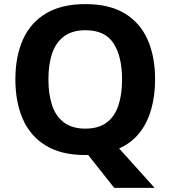

<svg xmlns="http://www.w3.org/2000/svg" viewBox="-20 -745 831 935"><path d="M536.3 170 409.3 9.6Q406.3 9.6 402.3 9.8Q398.2 10 395.3 10Q278.8 10 203.1 -36Q127.5 -82 91.2 -165Q54.9 -248 54.9 -359Q54.9 -469.6 91.5 -551.9Q128.1 -634.2 203.8 -679.6Q279.4 -725 396.3 -725Q512.4 -725 587.6 -679.5Q662.7 -634 699 -551.5Q735.3 -469 735.3 -358Q735.3 -278.9 716.3 -212.5Q697.4 -146.1 659 -97.7Q620.7 -49.3 560.2 -22L733 170ZM395.3 -118.6Q459.2 -118.6 498.5 -147.5Q537.8 -176.4 556.1 -230.1Q574.4 -283.9 574.4 -358Q574.4 -469.8 533 -533.8Q491.6 -597.8 396.3 -597.8Q333 -597.8 293 -568.8Q253 -539.8 234.4 -486.3Q215.8 -432.7 215.8 -358Q215.8 -283.9 234.4 -230.1Q253 -176.4 293 -147.5Q333 -118.6 395.3 -118.6Z"/></svg>

Font: Noto Sans Symbols
Style: Regular
Weight: 400
Designer: Monotype Design Team
Foundry: Monotype Imaging Inc.
Version: Version 2.002